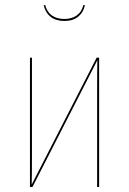

<svg xmlns="http://www.w3.org/2000/svg" viewBox="-20 -749 517 769"><path d="M377 0H369V-394Q369 -470 370 -508L110 0H100V-518H108V-129Q108 -51 107 -10L367 -518H377ZM155 -728 161 -729Q168 -701 188 -687Q208 -673 238 -673Q267 -673 287 -687Q307 -701 314 -729L320 -728Q314 -699 293 -682Q272 -665 238 -665Q204 -665 183 -681.5Q162 -698 155 -728Z"/></svg>

Font: Fira Sans Compressed Eight
Style: Regular
Weight: 100
Width: 1
Designer: bBox Type GmbH & Carrois Corporate GbR & Edenspiekermann AG
Foundry: bBox Type GmbH & Carrois Corporate GbR & Edenspiekermann AG
Version: Version 4.301